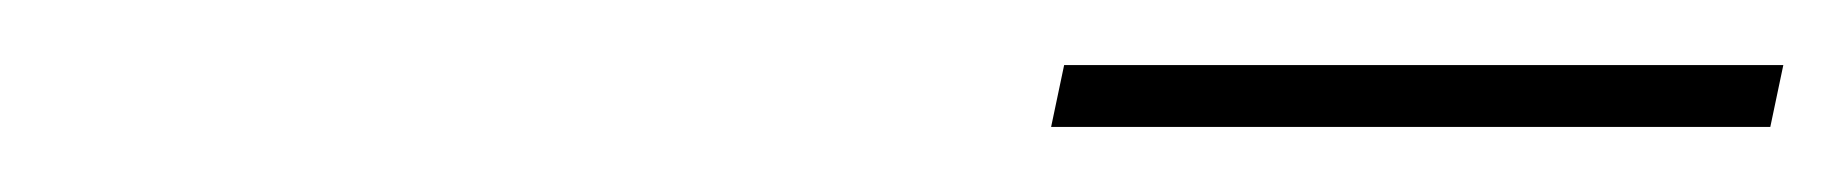

<svg xmlns="http://www.w3.org/2000/svg" viewBox="-20 -697 568 59"><path d="M528 -677H307L303 -658H524Z"/></svg>

Font: Advent Pro Thin
Style: Italic
Weight: 250
Italic angle: -12°
Version: Version 3.000